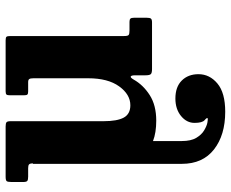

<svg xmlns="http://www.w3.org/2000/svg" viewBox="-89 -471 820 682"><g transform="rotate(-90 321.0 -130.0)"><path d="M398.5 165Q398.5 204.5 365.5 232.2Q332.5 260 265 260Q182 260 131 220Q80 180 80 106V-423.5H82Q81.5 -433.5 78 -436.8Q74.5 -440 64.5 -440H34.5Q23.5 -440 19.5 -443Q15.5 -446 15.5 -457.5V-499Q15.5 -512.5 18.5 -516.2Q21.5 -520 34.5 -520H212.5Q224 -520 227.8 -516.8Q231.5 -513.5 231.5 -502.5V-172Q231.5 -124 244.2 -100.5Q257 -77 288 -77Q326.5 -77 355.2 -116.8Q384 -156.5 384 -227V-421Q384 -432 381.2 -436Q378.5 -440 370.5 -440H337.5Q329.5 -440 326.5 -442.5Q323.5 -445 323.5 -455.5V-503.5Q323.5 -513.5 326 -516.8Q328.5 -520 338 -520H518.5Q529 -520 531.5 -516.8Q534 -513.5 534 -502.5V-99Q534 -86 537.8 -83Q541.5 -80 554 -80H584.5Q592.5 -80 595.8 -76.8Q599 -73.5 599 -63.5V-19.5Q599 -8 596 -4Q593 0 582 0H416.5Q403 0 398.8 -4.2Q394.5 -8.5 394.5 -23.5V-60Q394.5 -73.5 390.5 -75.5Q386.5 -77.5 379.5 -65.5Q360.5 -31.5 324.2 -8.2Q288 15 233.5 15Q190.5 15 161 3.5V106Q161 138 172.2 157Q183.5 176 199 185.2Q214.5 194.5 227 196.8Q239.5 199 242 197.5Q245 195 235.2 186.8Q225.5 178.5 225.5 151Q225.5 123 250 103Q274.5 83 312 83Q353.5 83 376 105.8Q398.5 128.5 398.5 165Z"/></g></svg>

Font: Besley* Narrow
Style: Bold
Weight: 700
Width: 4
Designer: Owen Earl
Foundry: indestructible type*
Version: Version 3.000; ttfautohint (v1.8.3)